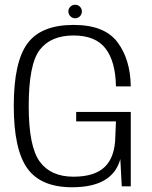

<svg xmlns="http://www.w3.org/2000/svg" viewBox="-20 -785 642 809"><path d="M284 4Q454.5 4 487 -114.5L493 0H531V-313.5H301V-273.5H468.5L466 -211.5Q465 -124.5 422.2 -82.5Q379.5 -40.5 289.5 -40.5Q194 -40.5 147.5 -104Q101 -167.5 101 -337.5Q101 -514.5 147.5 -575Q194 -635.5 290 -635.5Q383 -635.5 425 -580.2Q467 -525 468.5 -421H531Q529.5 -534.5 475 -607.2Q420.5 -680 290 -680Q153.5 -680 95.8 -602Q38 -524 38 -339Q38 -155.5 95 -75.8Q152 4 284 4ZM297 -708Q308.5 -708 316.8 -716.5Q325 -725 325 -736.5Q325 -748.5 316.8 -756.8Q308.5 -765 297 -765Q285 -765 276.5 -756.8Q268 -748.5 268 -737Q268 -725 276.5 -716.5Q285 -708 297 -708Z"/></svg>

Font: Anybody Light
Style: Regular
Weight: 300
Designer: Tyler Finck
Foundry: Etcetera Type Company
Version: Version 1.111; ttfautohint (v1.8.4)